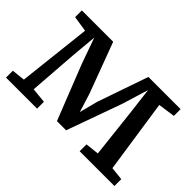

<svg xmlns="http://www.w3.org/2000/svg" viewBox="-99 -805 1054 1054"><g transform="rotate(45 428.0 -277.5)"><path d="M84 -61.5 131.8 -488.8 40.5 -502.9V-555.2H283.7L393.6 -260.7L427.2 -152.8L455.1 -260.7L557.1 -555.2H807.1V-502.9L708 -488.8L771.5 -61.5L848.6 -53.2V0H578.6V-53.2L657.7 -62L626 -345.7L606.9 -502.9L559.1 -347.2L444.8 -28.8H373.5L248 -347.2L194.3 -497.6L180.7 -347.7L159.7 -62L248 -53.2V0H6.8V-53.2Z"/></g></svg>

Font: Merriweather
Style: Regular
Weight: 400
Designer: Eben Sorkin
Foundry: Eben Sorkin
Version: Version 1.584; ttfautohint (v1.8.1)